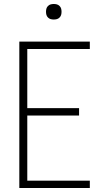

<svg xmlns="http://www.w3.org/2000/svg" viewBox="-20 -944 540 964"><path d="M77 0V-735H431V-698H117V-401H377V-364H117V-37H431V0ZM250 -846Q242 -846 234.5 -848Q227 -850 221 -856Q215 -862 213 -869.5Q211 -877 211 -885Q211 -893 213 -900.5Q215 -908 221 -914Q227 -920 234.5 -922Q242 -924 250 -924Q258 -924 265.5 -922Q273 -920 279 -914Q285 -908 287 -900.5Q289 -893 289 -885Q289 -877 287 -869.5Q285 -862 279 -856Q273 -850 265.5 -848Q258 -846 250 -846Z"/></svg>

Font: Iosevka Extralight
Style: Regular
Weight: 200
Monospace: yes
Designer: Belleve Invis
Foundry: Belleve Invis
Version: Version 32.0.1; ttfautohint (v1.8.4)